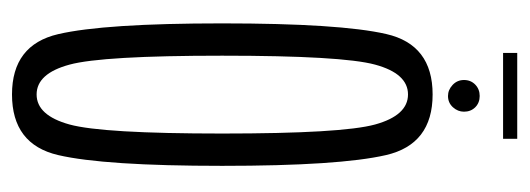

<svg xmlns="http://www.w3.org/2000/svg" viewBox="-294 -562 861 312"><g transform="rotate(90 136.0 -406.5)"><path d="M134 4Q215 4 232.5 -71Q250 -146 250 -337.5Q250 -528 232.5 -603.8Q215 -679.5 134 -679.5Q53 -679.5 35.8 -604.2Q18.5 -529 18.5 -337.5Q18.5 -146 36 -71Q53.5 4 134 4ZM134 -36Q100 -36 85.5 -89.5Q71 -143 71 -337.5Q71 -532.5 85.5 -586Q100 -639.5 134 -639.5Q168 -639.5 182.8 -586Q197.5 -532.5 197.5 -337.5Q197.5 -143 182.8 -89.5Q168 -36 134 -36ZM136.5 -704.5Q147.5 -704.5 154.8 -712.5Q162 -720.5 162 -730.5Q162 -741.5 154.8 -748.8Q147.5 -756 136.5 -756Q125.5 -756 118 -748.8Q110.5 -741.5 110.5 -730.5Q110.5 -719.5 118.5 -712Q126.5 -704.5 136.5 -704.5ZM66.5 -794H206V-817H66.5Z"/></g></svg>

Font: Anybody ExtraCondensed Light
Style: Regular
Weight: 300
Width: 2
Version: Version 1.113;gftools[0.9.25]